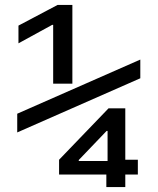

<svg xmlns="http://www.w3.org/2000/svg" viewBox="-20 -755 640 780"><path d="M196 -415V-654H192L55 -579V-651L214 -735H274V-415ZM412 5V-46H220V-106L421 -315H489V-106H540V-46H489V5ZM300 -101H417V-223H413L300 -105ZM50 -217V-293L550 -513V-437Z"/></svg>

Font: M PLUS Code Latin Expanded
Style: Regular
Weight: 400
Width: 7
Designer: Coji Morishita
Foundry: UNDERFOREST DESIGN
Version: Version 1.002; ttfautohint (v1.8.3)